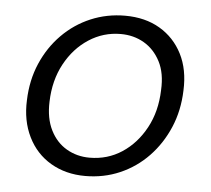

<svg xmlns="http://www.w3.org/2000/svg" viewBox="-43 -560 679 619"><g transform="rotate(5 296.0 -251.0)"><path d="M254 12Q191 12 142.5 -16.5Q94 -45 68.5 -97Q43 -149 46 -215Q48 -280 71.5 -334.5Q95 -389 135 -429.5Q175 -470 227 -492Q279 -514 338 -514Q403 -514 450.5 -486Q498 -458 523.5 -408Q549 -358 546 -290Q544 -225 520.5 -170Q497 -115 457.5 -74Q418 -33 366 -10.5Q314 12 254 12ZM263 -48Q321 -48 367.5 -78.5Q414 -109 443 -162.5Q472 -216 474 -285Q477 -340 457.5 -377.5Q438 -415 404.5 -434.5Q371 -454 329 -454Q273 -454 226 -423.5Q179 -393 150 -339.5Q121 -286 119 -217Q117 -163 136 -125Q155 -87 188.5 -67.5Q222 -48 263 -48Z"/></g></svg>

Font: DM Sans 16pt Light
Style: Italic
Weight: 300
Italic angle: -10°
Version: Version 4.004;gftools[0.9.30]